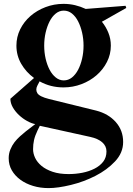

<svg xmlns="http://www.w3.org/2000/svg" viewBox="-20 -655 686 994"><path d="M231.2 318.8Q188.8 318.8 151.2 307.5Q113.8 296.2 85.6 275.6Q57.5 255 41.2 226.9Q25 198.8 25 163.8Q25 140 33.8 118.8Q42.5 97.5 55.6 80.6Q68.8 63.8 84.4 50Q100 36.2 113.8 25L162.5 -12.5Q142.5 -16.2 120 -28.8Q97.5 -41.2 78.1 -59.4Q58.8 -77.5 46.2 -99.4Q33.8 -121.2 33.8 -143.8L156.2 -251.2Q115 -281.2 90 -324.4Q65 -367.5 65 -418.8Q65 -463.8 84.4 -503.1Q103.8 -542.5 137.5 -571.9Q171.2 -601.2 215.6 -618.1Q260 -635 308.8 -635Q340 -635 368.8 -628.1Q397.5 -621.2 423.8 -608.8L630 -625L633.8 -613.8L507.5 -542.5Q528.8 -516.2 541.2 -485Q553.8 -453.8 553.8 -418.8Q553.8 -373.8 533.8 -334.4Q513.8 -295 480 -265.6Q446.2 -236.2 401.9 -219.4Q357.5 -202.5 308.8 -202.5Q241.2 -202.5 185 -233.8L173.8 -212.5Q162.5 -191.2 173.1 -173.1Q183.8 -155 233.8 -142.5L477.5 -82.5Q541.2 -66.2 579.4 -23.1Q617.5 20 617.5 80Q617.5 136.2 575.6 180.6Q533.8 225 473.8 255.6Q413.8 286.2 346.9 302.5Q280 318.8 231.2 318.8ZM208.8 -418.8Q208.8 -383.8 216.2 -351.2Q223.8 -318.8 236.9 -293.8Q250 -268.8 268.8 -253.8Q287.5 -238.8 310 -238.8Q333.8 -238.8 352.5 -253.8Q371.2 -268.8 384.4 -293.8Q397.5 -318.8 405 -351.2Q412.5 -383.8 412.5 -418.8Q412.5 -453.8 405 -486.2Q397.5 -518.8 384.4 -544.4Q371.2 -570 352.5 -585Q333.8 -600 310 -600Q287.5 -600 268.8 -585Q250 -570 236.9 -544.4Q223.8 -518.8 216.2 -486.2Q208.8 -453.8 208.8 -418.8ZM151.2 117.5Q151.2 140 161.9 162.5Q172.5 185 195 203.8Q217.5 222.5 252.5 234.4Q287.5 246.2 335 246.2Q371.2 246.2 406.2 239.4Q441.2 232.5 469.4 218.1Q497.5 203.8 514.4 181.9Q531.2 160 531.2 128.8Q531.2 101.2 509.4 81.9Q487.5 62.5 447.5 53.8L186.2 -3.8L175 18.8Q161.2 47.5 156.2 70Q151.2 92.5 151.2 117.5Z"/></svg>

Font: Equateur
Style: Regular
Weight: 400
Designer: Ange Degheest & Eugénie Bidaut
Foundry: Velvetyne Type Foundry
Version: Version 1.000;FEAKit 1.0